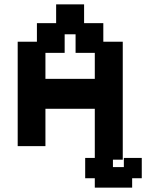

<svg xmlns="http://www.w3.org/2000/svg" viewBox="-20 -658 669 879"><path d="M61 11V-467H149V-552H237V-638H365V-552H453V-467H542V11H414V-160H188V11ZM188 -297H414V-416H326V-501H276V-416H188ZM414 201V158H370V65H414V43V44V-27H542V73H497V82V90V107H547V65H629V158H585V201Z"/></svg>

Font: Pixelify Sans
Style: Bold
Weight: 700
Designer: Stefie Justprince
Foundry: Typecalism Foundryline
Version: Version 1.000